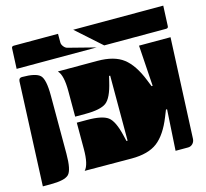

<svg xmlns="http://www.w3.org/2000/svg" viewBox="-93 -735 890 830"><g transform="rotate(-15 352.5 -320.0)"><path d="M192 -28Q213 -50 213 -120V-238H259Q326 -238 352 -219Q378 -200 394 -131L400 -106H405V-397H400L394 -372Q378 -303 352 -284Q326 -265 259 -265H213V-380Q213 -450 192 -472V-473H368Q443 -473 484 -441.5Q525 -410 554 -337L566 -307H571L559 -490H700L680 -40Q679 -27 670.5 -18.5Q662 -10 650 -10H594L605 -193H600L588 -163Q559 -90 518 -58.5Q477 -27 402 -27ZM0 -10 20 -475Q21 -490 35 -490Q97 -490 116 -471.5Q135 -453 135 -380V-120Q135 -47 116.5 -28.5Q98 -10 35 -10ZM22 -530 26 -620Q26 -630 36 -630H234V-591Q234 -582 241.5 -572.5Q249 -563 259 -561L380 -530ZM302 -630H705L701 -540Q701 -530 691 -530H414Z"/></g></svg>

Font: PrimecolorB
Style: Medium
Weight: 500
Designer: gluk
Foundry: gluk
Version: Version 0.672